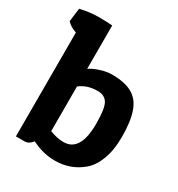

<svg xmlns="http://www.w3.org/2000/svg" viewBox="-179 -837 890 959"><g transform="rotate(30 266.0 -357.5)"><path d="M-4.9 -632.8 4.9 -710Q61.5 -723.1 109.4 -723.1Q157.2 -723.1 189.9 -720.2V-470.2Q210.9 -484.9 246.1 -496.3Q281.2 -507.8 313 -507.8Q385.7 -507.8 429 -483.6Q472.2 -459.5 491.2 -405.3Q510.3 -351.1 510.3 -261.2Q510.3 -186 489.7 -131.6Q469.2 -77.1 434.1 -47.9Q368.2 7.8 278.3 7.8Q210 7.8 144 -25.9Q125 0 100.1 0H50.3V-599.1Q14.6 -610.8 -4.9 -632.8ZM270 -94.2Q366.2 -94.2 366.2 -254.9Q366.2 -340.3 349.6 -370.6Q332.5 -400.9 292 -400.9Q230 -400.9 189.9 -368.2V-110.8Q232.4 -94.2 270 -94.2Z"/></g></svg>

Font: Odor Mean Chey
Style: Regular
Weight: 400
Designer: Danh Hong
Version: Version 8.002; ttfautohint (v1.8.3)